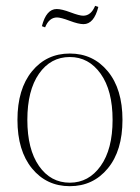

<svg xmlns="http://www.w3.org/2000/svg" viewBox="-20 -628 481 660"><path d="M135 -534 124 -538Q139 -597 175 -597Q192 -597 222.5 -585.5Q253 -574 266 -574Q293 -574 307 -608L318 -604Q303 -545 267 -545Q250 -545 219.5 -556.5Q189 -568 176 -568Q149 -568 135 -534ZM350.5 -49Q300 12 220 12Q140 12 90 -49Q40 -110 40 -216Q40 -322 90 -383Q140 -444 220 -444Q300 -444 350.5 -383Q401 -322 401 -216Q401 -110 350.5 -49ZM220 0Q285 0 326 -57.5Q367 -115 367 -216Q367 -317 326 -374.5Q285 -432 220 -432Q154 -432 114 -374.5Q74 -317 74 -216Q74 -115 114 -57.5Q154 0 220 0Z"/></svg>

Font: Arapey Thin-Display
Style: Regular
Weight: 100
Designer: Eduardo Rodriguez Tunni
Foundry: Eduardo Rodriguez Tunni
Version: Version 4.000